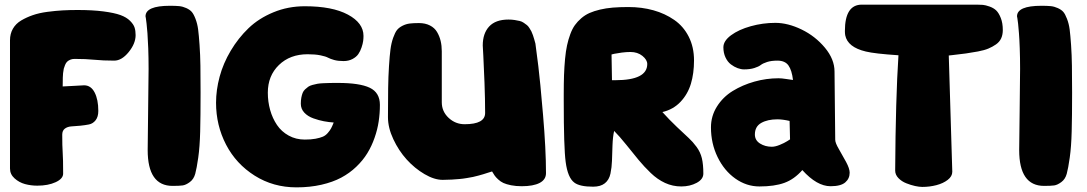

<svg xmlns="http://www.w3.org/2000/svg" viewBox="-20 -809 4666 824"><path d="M313 -766.1Q377.4 -766.1 424.1 -760Q470.7 -753.9 496.8 -744.4Q522.9 -734.9 538.1 -719.7Q553.2 -704.6 557.6 -690.7Q562 -676.8 562 -658.2Q562 -622.1 532.2 -585.4Q502.4 -548.8 470.2 -548.8Q421.9 -548.8 385.3 -552.5Q348.6 -556.2 299.8 -556.2Q289.6 -556.2 281.5 -552.7Q273.4 -549.3 268.3 -544.4Q263.2 -539.6 259.3 -530.3Q255.4 -521 253.7 -514.2Q252 -507.3 250.7 -494.9Q249.5 -482.4 249.5 -475.6Q249.5 -468.8 249.3 -455.6Q249 -442.4 249 -438Q259.8 -438 295.9 -440.4Q332 -442.9 340.8 -442.9Q370.1 -442.9 386 -412.4Q401.9 -381.8 401.9 -333Q401.9 -307.6 390.4 -293Q378.9 -278.3 361.8 -274.9Q344.7 -271.5 324.5 -269.5Q304.2 -267.6 287.1 -266.6Q270 -265.6 258.5 -257.1Q247.1 -248.5 247.1 -231Q247.1 -182.1 249 -155Q251 -127.9 251 -64Q251 -42 218.8 -27.1Q186.5 -12.2 140.1 -12.2Q112.8 -12.2 87.4 -19Q62 -25.9 42.5 -43.5Q22.9 -61 22.9 -85.9V-636.2Q22.9 -664.1 35.4 -685.8Q47.9 -707.5 71 -721.2Q94.2 -734.9 121.1 -744.1Q147.9 -753.4 183.1 -758.1Q218.3 -762.7 248 -764.4Q277.8 -766.1 313 -766.1Z M709.5 -784.2Q733.9 -784.2 749 -782.7Q764.2 -781.2 779.3 -774.4Q794.4 -767.6 802.7 -758.3Q811 -749 819.1 -728Q827.1 -707 830.3 -682.6Q833.5 -658.2 836.4 -616Q839.4 -573.7 840.1 -527.3Q840.8 -481 840.8 -411.1Q840.8 -310.1 839.1 -244.4Q837.4 -178.7 830.8 -132.6Q824.2 -86.4 817.9 -63.2Q811.5 -40 794.7 -27.6Q777.8 -15.1 763.9 -13.2Q750 -11.2 720.7 -11.2Q613.8 -11.2 613.8 -165Q613.8 -186.5 615.7 -334.2Q617.7 -481.9 617.7 -513.2Q617.7 -561.5 616.2 -601.8Q614.7 -642.1 612.8 -666.3Q610.8 -690.4 609.1 -706.8Q607.4 -723.1 606 -731L604.5 -738.8Q604.5 -784.2 709.5 -784.2Z M1252.4 -4.9Q1152.8 -4.9 1073 -55.2Q993.2 -105.5 950.2 -188.2Q907.2 -271 907.2 -368.2Q907.2 -422.9 922.6 -480Q938 -537.1 970.2 -591.3Q1002.4 -645.5 1046.6 -688Q1090.8 -730.5 1153.6 -756.3Q1216.3 -782.2 1288.1 -782.2Q1406.2 -782.2 1473.1 -746.3Q1540 -710.4 1540 -654.8Q1540 -644.5 1538.6 -633.1Q1537.1 -621.6 1531.7 -605.5Q1526.4 -589.4 1517.8 -576.9Q1509.3 -564.5 1492.7 -555.7Q1476.1 -546.9 1454.1 -546.9Q1431.2 -546.9 1414.3 -551.5Q1397.5 -556.2 1387.7 -561.5Q1377.9 -566.9 1355.5 -571.5Q1333 -576.2 1300.3 -576.2Q1224.6 -576.2 1177 -530Q1129.4 -483.9 1129.4 -411.1Q1129.4 -372.6 1139.4 -336.9Q1149.4 -301.3 1168.7 -272.7Q1188 -244.1 1219 -227.1Q1250 -210 1288.1 -210Q1314.9 -210 1334.2 -213.6Q1353.5 -217.3 1365.5 -222.4Q1377.4 -227.5 1386.7 -238.3Q1396 -249 1400.9 -258.1Q1405.8 -267.1 1412.1 -283.2Q1391.1 -284.7 1370.1 -288.6Q1349.1 -292.5 1325 -301Q1300.8 -309.6 1285.9 -325.7Q1271 -341.8 1271 -363.8Q1271 -378.4 1273.2 -389.9Q1275.4 -401.4 1278.8 -410.2Q1282.2 -418.9 1289.3 -425.5Q1296.4 -432.1 1303 -436.8Q1309.6 -441.4 1321.3 -444.6Q1333 -447.8 1342.5 -449.5Q1352.1 -451.2 1368.4 -451.9Q1384.8 -452.6 1397.2 -452.9Q1409.7 -453.1 1430.2 -453.1Q1523.4 -453.1 1566.9 -432.4Q1610.4 -411.6 1610.4 -358.9Q1610.4 -322.8 1605.2 -288.1Q1600.1 -253.4 1587.6 -217.8Q1575.2 -182.1 1556.4 -151.4Q1537.6 -120.6 1509 -93.3Q1480.5 -65.9 1444.3 -46.6Q1408.2 -27.3 1359.1 -16.1Q1310.1 -4.9 1252.4 -4.9Z M1777.8 -710Q1805.2 -710 1825.2 -699.7Q1845.2 -689.5 1855.7 -671.6Q1866.2 -653.8 1871.1 -633.3Q1876 -612.8 1876 -588.9V-370.1Q1876 -330.6 1905.3 -303.2Q1934.6 -275.9 1974.1 -275.9Q2062 -275.9 2062 -324.2Q2062 -381.3 2059.3 -453.9Q2056.6 -526.4 2054.2 -570.3L2051.8 -613.8Q2051.8 -665.5 2079.3 -695.3Q2106.9 -725.1 2162.1 -725.1Q2176.8 -725.1 2189 -723.1Q2201.2 -721.2 2210.4 -719Q2219.7 -716.8 2227.8 -711.2Q2235.8 -705.6 2241.2 -701.4Q2246.6 -697.3 2252 -688.7Q2257.3 -680.2 2260.3 -674.8Q2263.2 -669.4 2267.1 -658.2Q2271 -647 2272.5 -641.1Q2273.9 -635.3 2277.8 -622.1Q2282.7 -585.4 2290.3 -525.1Q2297.9 -464.8 2310.5 -316.7Q2323.2 -168.5 2323.2 -65.9Q2323.2 -38.1 2295.9 -23.9Q2268.6 -9.8 2219.2 -9.8Q2193.8 -9.8 2173.3 -13.9Q2152.8 -18.1 2140.6 -23.7Q2128.4 -29.3 2117.9 -39.1Q2107.4 -48.8 2102.8 -55.7Q2098.1 -62.5 2091.8 -73.2Q2089.8 -72.8 2074.7 -67.9Q2059.6 -63 2054.7 -61.5Q2049.8 -60.1 2034.4 -55.7Q2019 -51.3 2009.8 -49.6Q2000.5 -47.9 1983.6 -44.9Q1966.8 -42 1952.6 -40.8Q1938.5 -39.6 1919.2 -38.3Q1899.9 -37.1 1879.9 -37.1Q1843.8 -37.1 1801.8 -61.8Q1759.8 -86.4 1725.3 -124.5Q1690.9 -162.6 1668 -211.7Q1645 -260.7 1645 -306.2Q1645 -380.4 1645.8 -430.2Q1646.5 -480 1649.4 -525.1Q1652.3 -570.3 1655.8 -596.9Q1659.2 -623.5 1667.2 -646.5Q1675.3 -669.4 1683.8 -680.2Q1692.4 -690.9 1707.5 -698.5Q1722.7 -706.1 1738 -708Q1753.4 -710 1777.8 -710Z M2676.8 -778.8Q2734.4 -778.8 2784.2 -764.9Q2834 -751 2873.5 -723.6Q2913.1 -696.3 2935.8 -651.6Q2958.5 -606.9 2958.5 -549.8Q2958.5 -494.1 2945.1 -449.5Q2931.6 -404.8 2900.4 -371.8Q2869.1 -338.9 2822.8 -328.1Q2851.6 -295.9 2885 -264.2Q2918.5 -232.4 2935.8 -216.6Q2953.1 -200.7 2969.5 -178.5Q2985.8 -156.2 2992.2 -129.9Q2998.5 -103.5 2998.5 -64Q2998.5 -39.6 2969.7 -24.2Q2940.9 -8.8 2903.8 -8.8Q2867.2 -8.8 2834.2 -23.9Q2801.3 -39.1 2772.7 -66.7Q2744.1 -94.2 2720.9 -122.3Q2697.8 -150.4 2668 -187.5Q2638.2 -224.6 2615.7 -247.1Q2609.9 -222.2 2608.6 -184.6Q2607.4 -147 2606.4 -118.9Q2605.5 -90.8 2599.9 -64Q2594.2 -37.1 2575.9 -22.5Q2557.6 -7.8 2525.4 -7.8Q2467.8 -7.8 2444.8 -25.4Q2416.5 -46.4 2407.7 -113.8Q2399.4 -174.3 2399.4 -376Q2399.4 -388.2 2399.4 -405.8Q2399.4 -451.7 2400.6 -486.8Q2401.9 -522 2405 -555.9Q2408.2 -589.8 2413.6 -614.5Q2418.9 -639.2 2427.5 -662.4Q2436 -685.5 2447.3 -701.2Q2458.5 -716.8 2474.6 -730.7Q2490.7 -744.6 2510 -753.2Q2529.3 -761.7 2554.9 -767.8Q2580.6 -773.9 2610.1 -776.4Q2639.6 -778.8 2676.8 -778.8ZM2685.5 -585.9Q2668.5 -585.9 2648.2 -583.3Q2627.9 -580.6 2616.2 -578.1L2604.5 -575.2L2606.4 -464.8H2620.6Q2757.8 -464.8 2757.8 -534.2Q2757.8 -552.2 2737.1 -569.1Q2716.3 -585.9 2685.5 -585.9Z M3561.5 -502 3564.5 -209Q3564.5 -195.8 3580.1 -169.2Q3595.7 -142.6 3611.1 -114Q3626.5 -85.4 3626.5 -67.9Q3626.5 -42.5 3607.4 -26.1Q3588.4 -9.8 3544.4 -9.8Q3485.8 -9.8 3423.3 -79.1Q3388.7 -39.6 3346.2 -24.2Q3303.7 -8.8 3239.3 -8.8Q3183.6 -8.8 3135.7 -42.7Q3087.9 -76.7 3059.6 -135Q3031.2 -193.4 3031.2 -262.2Q3031.2 -311 3056.9 -351.8Q3082.5 -392.6 3124.5 -418.5Q3166.5 -444.3 3217.5 -458.7Q3268.6 -473.1 3321.3 -473.1Q3334.5 -473.1 3354 -470Q3373.5 -466.8 3383.3 -465.8Q3378.4 -507.3 3363.8 -528.1Q3349.1 -548.8 3316.4 -548.8Q3290.5 -548.8 3272.2 -543Q3253.9 -537.1 3244.9 -530Q3235.8 -522.9 3217.5 -517.1Q3199.2 -511.2 3173.3 -511.2Q3160.2 -511.2 3145.5 -516.6Q3130.9 -522 3116.7 -532.7Q3102.5 -543.5 3093.5 -562.7Q3084.5 -582 3084.5 -606Q3084.5 -633.3 3117.4 -657.7Q3150.4 -682.1 3202.1 -696.5Q3253.9 -710.9 3307.6 -710.9Q3361.3 -710.9 3420.2 -682.4Q3479 -653.8 3520.3 -604.2Q3561.5 -554.7 3561.5 -502ZM3316.4 -296.9Q3274.4 -296.9 3247.1 -281.5Q3219.7 -266.1 3219.7 -231.9Q3219.7 -207 3241.7 -193.1Q3263.7 -179.2 3292.5 -179.2Q3307.1 -179.2 3326.7 -187.3Q3346.2 -195.3 3358.4 -203.1L3370.6 -210.9L3368.7 -290Q3338.4 -296.9 3316.4 -296.9Z M4283.7 -680.2Q4283.7 -659.7 4276.6 -644.3Q4269.5 -628.9 4254.4 -618.4Q4239.3 -607.9 4221.9 -600.6Q4204.6 -593.3 4177 -588.1Q4149.4 -583 4125.5 -579.6Q4101.6 -576.2 4065.4 -572.3Q4056.2 -571.3 4051.8 -570.8L4066.9 -71.8Q4066.9 -52.2 4047.4 -37.1Q4027.8 -22 3998.8 -14.4Q3969.7 -6.8 3938 -6.8Q3925.3 -6.8 3907.2 -10.7Q3889.2 -14.6 3869.4 -22.5Q3849.6 -30.3 3835.7 -44.7Q3821.8 -59.1 3821.8 -77.1Q3823.7 -386.2 3835.9 -571.8Q3733.4 -578.6 3695.8 -587.9Q3617.7 -606.4 3607.4 -657.7Q3606 -666 3606 -675.8Q3606 -789.1 3678.7 -789.1H4171.9Q4187 -789.1 4198.2 -788.1Q4209.5 -787.1 4226.8 -781Q4244.1 -774.9 4255.4 -764.2Q4266.6 -753.4 4275.1 -731.7Q4283.7 -710 4283.7 -680.2Z M4449.7 -784.2Q4474.1 -784.2 4489.3 -782.7Q4504.4 -781.2 4519.5 -774.4Q4534.7 -767.6 4543 -758.3Q4551.3 -749 4559.3 -728Q4567.4 -707 4570.6 -682.6Q4573.7 -658.2 4576.7 -616Q4579.6 -573.7 4580.3 -527.3Q4581.1 -481 4581.1 -411.1Q4581.1 -310.1 4579.3 -244.4Q4577.6 -178.7 4571 -132.6Q4564.5 -86.4 4558.1 -63.2Q4551.8 -40 4534.9 -27.6Q4518.1 -15.1 4504.2 -13.2Q4490.2 -11.2 4460.9 -11.2Q4354 -11.2 4354 -165Q4354 -186.5 4356 -334.2Q4357.9 -481.9 4357.9 -513.2Q4357.9 -561.5 4356.4 -601.8Q4355 -642.1 4353 -666.3Q4351.1 -690.4 4349.4 -706.8Q4347.7 -723.1 4346.2 -731L4344.7 -738.8Q4344.7 -784.2 4449.7 -784.2Z"/></svg>

Font: Blue Custard
Style: Regular
Weight: 400
Version: Version 01.01